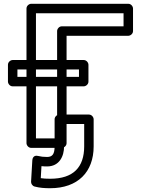

<svg xmlns="http://www.w3.org/2000/svg" viewBox="-20 -756 747 1014"><path d="M632.5 -617H306.6C291.5 -617 281.6 -602.7 281.6 -592V-25H169.9V-686H632.5ZM657.5 -567C668.2 -567 682.5 -576.9 682.5 -592V-711C682.5 -721.7 672.6 -736 657.5 -736H144.9C134.2 -736 119.9 -726.1 119.9 -711V0C119.9 10.7 129.8 25 144.9 25H306.6C317.3 25 331.6 15.1 331.6 0V-567ZM397.1 -350H72V-389H397.1ZM422.1 -300C432.8 -300 447.1 -309.9 447.1 -325V-414C447.1 -424.7 437.2 -439 422.1 -439H47C36.3 -439 22 -429.1 22 -414V-325C22 -314.3 31.9 -300 47 -300ZM228.5 123C293.8 123 318.4 68.8 318.4 17V-101H424.6V17C424.6 127 367.4 188 245 188C224.4 188 209.2 187.1 195.3 184.9L199 121.5C209 122.6 218.2 123 228.5 123ZM228.5 73C210.4 73 194.9 71.1 182 67.8C154.9 60.8 151.1 83.7 150.7 90.5L144.1 203.5C143.5 213.8 150.8 226.2 163 229.2C190.4 236.2 213.6 238 245 238C391 238 474.6 152.3 474.6 17V-126C474.6 -136.7 464.7 -151 449.6 -151H293.4C282.7 -151 268.4 -141.1 268.4 -126V17C268.4 57.7 256.9 73 228.5 73Z"/></svg>

Font: Asimov
Style: WidOu
Weight: 500
Designer: Google
Version: Version 2.000980; 2014